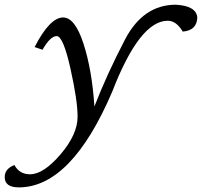

<svg xmlns="http://www.w3.org/2000/svg" viewBox="-121 -560 877 831"><path d="M-39.6 251Q-100.6 251 -100.6 206.5Q-100.6 170.4 -58.6 154.3Q-37.1 194.3 8.8 194.3Q67.4 194.3 141.1 107.9Q214.8 21.5 214.8 -54.7Q214.8 -125.5 183.6 -264.6Q152.3 -403.8 124.5 -403.8Q96.7 -403.8 63 -344.7L28.8 -356.4Q94.7 -484.4 152.3 -484.4Q203.6 -484.4 240.5 -370.6Q277.3 -256.8 287.6 -99.1Q341.3 -237.8 419.9 -388.7Q498.5 -539.6 640.1 -539.6Q728 -534.7 732.9 -484.9Q731.4 -428.2 669.9 -423.3Q642.1 -470.2 605 -470.2Q483.4 -470.2 364.7 -163.1Q187.5 251 -39.6 251Z"/></svg>

Font: Kelvinch
Style: Italic
Weight: 400
Italic angle: -10°
Designer: Paul James Miller
Foundry: High-Logic / Made with FontCreator
Version: Version 3.40;July 22, 2017;FontCreator 11.0.0.2388 64-bit